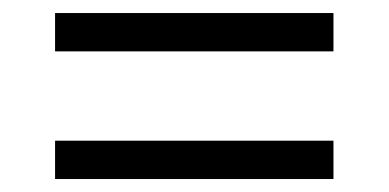

<svg xmlns="http://www.w3.org/2000/svg" viewBox="-20 -505 599 296"><path d="M494.1 -288.1V-229H64.9V-288.1ZM494.1 -484.9V-425.8H64.9V-484.9Z"/></svg>

Font: Noto Serif Lao
Style: Regular
Weight: 400
Designer: Danh Hong
Foundry: Danh Hong
Version: Version 1.03 uh